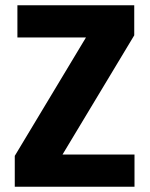

<svg xmlns="http://www.w3.org/2000/svg" viewBox="-20 -708 567 728"><path d="M36 0V-117L306 -566H46V-688H489V-574L217 -122H490V0Z"/></svg>

Font: Saira SemiCondensed
Style: Bold
Weight: 700
Width: 4
Designer: Hector Gatti with collaboration of the Omnibus-Type team
Foundry: Omnibus-Type
Version: Version 1.101